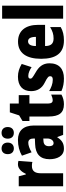

<svg xmlns="http://www.w3.org/2000/svg" viewBox="768 -1574 817 2392"><g transform="rotate(-90 1176.0 -378.5)"><path d="M322 -563C267 -563 225 -510 206 -465H198L175 -553H51V0H213V-278C213 -350 240 -389 304 -389C325 -389 341 -387 354 -383L367 -557C347 -562 335 -563 322 -563Z M451 -690C451 -642 479 -614 522 -614C567 -614 595 -644 595 -690C595 -737 567 -767 522 -767C479 -767 451 -739 451 -690ZM644 -690C644 -643 671 -614 716 -614C762 -614 789 -644 789 -690C789 -737 762 -767 716 -767C672 -767 644 -739 644 -690ZM629 -563C553 -563 486 -545 432 -513L474 -393C523 -421 561 -434 593 -434C629 -434 646 -411 646 -366V-352L574 -349C453 -344 388 -287 388 -169C388 -79 424 10 519 10C588 10 625 -17 661 -73H664L691 0H808V-363C808 -498 739 -563 629 -563ZM616 -245 646 -247V-198C646 -151 621 -119 589 -119C563 -119 550 -138 550 -176C550 -220 572 -243 616 -245Z M1122 -130C1095 -130 1082 -148 1082 -184V-420H1186V-553H1082V-664H972L934 -548L864 -506V-420H920V-182C920 -52 964 10 1073 10C1118 10 1157 -1 1193 -21V-149C1166 -137 1142 -130 1122 -130Z M1583 -170C1583 -255 1537 -304 1470 -342C1399 -384 1392 -390 1392 -408C1392 -426 1403 -434 1426 -434C1464 -434 1502 -415 1535 -393L1575 -516C1522 -547 1473 -563 1416 -563C1301 -563 1236 -503 1236 -400C1236 -322 1271 -265 1339 -231C1416 -193 1422 -179 1422 -161C1422 -138 1407 -129 1377 -129C1327 -129 1277 -150 1237 -174V-21C1288 2 1340 10 1394 10C1513 10 1583 -51 1583 -170Z M1853 -562C1712 -562 1639 -459 1639 -274C1639 -90 1708 10 1868 10C1932 10 1986 -2 2034 -30V-162C1983 -131 1943 -119 1892 -119C1828 -119 1798 -151 1798 -225H2062V-310C2062 -472 1985 -562 1853 -562ZM1857 -437C1890 -437 1912 -409 1912 -339H1798C1798 -411 1823 -437 1857 -437Z M2301 0V-760H2139V0Z"/></g></svg>

Font: Noto Sans Myanmar UI ExtraCondensed Black
Style: Regular
Weight: 900
Width: 2
Designer: Monotype Design Team
Foundry: Monotype Imaging Inc.
Version: Version 2.103